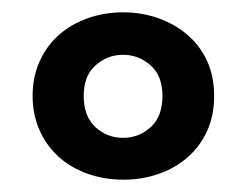

<svg xmlns="http://www.w3.org/2000/svg" viewBox="-20 -641 400 312"><path d="M181 -349Q149 -349 121.5 -359Q94 -369 74.5 -387Q55 -405 44 -430Q33 -455 33 -485Q33 -516 44.5 -541.5Q56 -567 76 -584.5Q96 -602 123 -611.5Q150 -621 180 -621Q210 -621 237 -611.5Q264 -602 284.5 -584.5Q305 -567 316.5 -542Q328 -517 328 -485Q328 -453 316.5 -428Q305 -403 285 -385.5Q265 -368 238 -358.5Q211 -349 181 -349ZM116 -485Q116 -452 135 -434.5Q154 -417 180 -417Q206 -417 225 -434.5Q244 -452 244 -485Q244 -518 224.5 -535Q205 -552 180 -552Q155 -552 135.5 -535Q116 -518 116 -485Z"/></svg>

Font: Baloo 2 Latin Medium
Style: Regular
Weight: 500
Designer: Sarang Kulkarni and Ek Type
Foundry: Ek Type
Version: Version 1.001